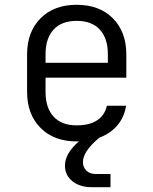

<svg xmlns="http://www.w3.org/2000/svg" viewBox="-20 -580 640 801"><path d="M507 -256H170V-197Q170 -130 203.5 -93.5Q237 -57 300 -57Q353 -57 385 -78Q417 -99 426 -139H506Q499 -92 470 -57.5Q441 -23 395 -6L389 -1Q326 53 326 96Q326 118 340.5 132Q355 146 380 146H441V201H364Q313 201 282 176Q251 151 251 111Q251 60 309 10H300Q205 10 149 -46.5Q93 -103 93 -197V-353Q93 -447 149 -503.5Q205 -560 300 -560Q395 -560 451 -503.5Q507 -447 507 -353ZM170 -318H430V-353Q430 -420 396.5 -456.5Q363 -493 300 -493Q237 -493 203.5 -456.5Q170 -420 170 -353Z"/></svg>

Font: JetBrains Mono Semi Light
Style: Regular
Weight: 350
Monospace: yes
Designer: Philipp Nurullin, Konstantin Bulenkov
Foundry: JetBrains
Version: 2.002